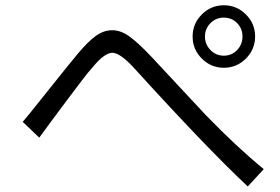

<svg xmlns="http://www.w3.org/2000/svg" viewBox="-20 -752 1040 714"><path d="M64.5 -298.8Q76.2 -311.5 155.8 -411.6Q235.4 -511.7 271 -554.2Q306.6 -596.7 335.9 -618.2Q365.2 -639.6 397.5 -639.6Q429.7 -639.6 462.4 -615.7Q495.1 -591.8 543.5 -540.5Q591.8 -489.3 649.9 -426.3Q708 -363.3 746.1 -323.2Q859.4 -206.1 960.9 -123L901.4 -58.6Q750 -200.2 479.5 -498Q426.8 -555.7 397.9 -555.7Q369.1 -555.7 326.2 -503.9Q316.4 -492.2 306.6 -481Q296.9 -469.7 229.5 -379.9Q162.1 -290 126 -240.2ZM730.5 -534.2Q696.3 -568.4 696.3 -616.2Q696.3 -664.1 730.5 -698.2Q764.6 -732.4 812.5 -732.4Q860.4 -732.4 894.5 -698.2Q928.7 -664.1 928.7 -616.2Q928.7 -568.4 894.5 -534.2Q860.4 -500 812.5 -500Q764.6 -500 730.5 -534.2ZM762.7 -666Q742.2 -645.5 742.2 -616.2Q742.2 -586.9 762.7 -565.9Q783.2 -544.9 812.5 -544.9Q841.8 -544.9 861.8 -565.9Q881.8 -586.9 881.8 -616.2Q881.8 -645.5 861.8 -666Q841.8 -686.5 812.5 -686.5Q783.2 -686.5 762.7 -666Z"/></svg>

Font: GenEi M Gothic v2 Regular
Style: Regular
Weight: 400
Version: Version 2.0